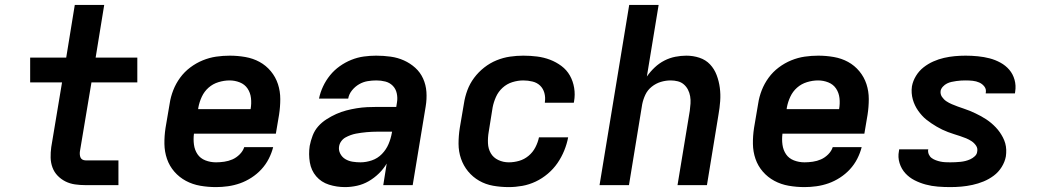

<svg xmlns="http://www.w3.org/2000/svg" viewBox="-20 -755 4240 783"><path d="M329 0Q307 0 286 -3Q265 -6 247 -15Q229 -24 215 -38.5Q201 -53 194 -72Q187 -91 186.5 -112Q186 -133 189 -155L233 -419H103V-520H250L285 -735H405L370 -520H540V-419H353L306 -138Q305 -132 305.5 -125Q306 -118 308.5 -112.5Q311 -107 316.5 -104Q322 -101 329 -101H463V0Z M861 8Q828 8 796.5 2.5Q765 -3 738 -17.5Q711 -32 691 -55Q671 -78 661 -107Q651 -136 650.5 -168Q650 -200 655 -233L672 -333Q676 -360 686.5 -387Q697 -414 714.5 -438Q732 -462 756 -480Q780 -498 807 -509Q834 -520 861.5 -524Q889 -528 917 -528Q949 -528 980.5 -522.5Q1012 -517 1038.5 -502.5Q1065 -488 1084.5 -464.5Q1104 -441 1113.5 -412Q1123 -383 1123 -351Q1123 -319 1118 -287L1105 -210H771Q768 -187 771 -165Q774 -143 785.5 -126Q797 -109 817.5 -101Q838 -93 861 -93Q877 -93 894.5 -95.5Q912 -98 928 -105Q944 -112 957.5 -125.5Q971 -139 976 -155H1094Q1088 -131 1076 -107.5Q1064 -84 1046 -64.5Q1028 -45 1005.5 -30.5Q983 -16 959 -7.5Q935 1 910 4.5Q885 8 861 8ZM788 -310H1002Q1006 -333 1003.5 -355Q1001 -377 989.5 -394Q978 -411 958 -419Q938 -427 916 -427Q894 -427 871 -420Q848 -413 830.5 -397.5Q813 -382 803 -360.5Q793 -339 789 -317Z M1387 8Q1353 8 1321.5 -2Q1290 -12 1269.5 -36Q1249 -60 1243.5 -93Q1238 -126 1243 -160Q1247 -181 1255 -202Q1263 -223 1277.5 -239.5Q1292 -256 1311.5 -268.5Q1331 -281 1351 -290Q1371 -299 1392 -304.5Q1413 -310 1434.5 -313.5Q1456 -317 1477 -318Q1498 -319 1518 -319H1596L1599 -338Q1602 -356 1598 -374.5Q1594 -393 1581.5 -405.5Q1569 -418 1551.5 -422.5Q1534 -427 1515 -427Q1497 -427 1479 -424Q1461 -421 1444.5 -411.5Q1428 -402 1415.5 -386.5Q1403 -371 1400 -353H1281Q1286 -378 1297.5 -402.5Q1309 -427 1326 -448Q1343 -469 1365.5 -485Q1388 -501 1413 -511Q1438 -521 1463.5 -524.5Q1489 -528 1514 -528Q1544 -528 1573 -524Q1602 -520 1627.5 -508.5Q1653 -497 1673.5 -478.5Q1694 -460 1705.5 -434.5Q1717 -409 1719 -380Q1721 -351 1716 -321L1663 0H1543L1557 -88Q1544 -66 1525 -47.5Q1506 -29 1483.5 -16Q1461 -3 1436 2.5Q1411 8 1387 8ZM1450 -93Q1473 -93 1496.5 -101Q1520 -109 1537.5 -127Q1555 -145 1564.5 -167.5Q1574 -190 1578 -213L1579 -218H1518Q1508 -218 1497 -217.5Q1486 -217 1475 -216Q1464 -215 1453 -213.5Q1442 -212 1431.5 -210Q1421 -208 1410 -204Q1399 -200 1389 -194.5Q1379 -189 1372 -179.5Q1365 -170 1363 -159Q1360 -143 1367.5 -128.5Q1375 -114 1388.5 -106Q1402 -98 1418 -95.5Q1434 -93 1450 -93Z M2055 8Q2022 8 1991 2.5Q1960 -3 1934 -18Q1908 -33 1889 -56Q1870 -79 1860 -108Q1850 -137 1850 -169Q1850 -201 1855 -233L1872 -333Q1876 -360 1886 -387Q1896 -414 1913.5 -437.5Q1931 -461 1954.5 -479.5Q1978 -498 2005 -509Q2032 -520 2059.5 -524Q2087 -528 2114 -528Q2143 -528 2170.5 -524.5Q2198 -521 2223 -511.5Q2248 -502 2269.5 -486Q2291 -470 2304 -447Q2317 -424 2321.5 -396.5Q2326 -369 2321 -341Q2321 -340 2320.5 -338.5Q2320 -337 2320 -336H2202Q2202 -337 2202 -337.5Q2202 -338 2202 -338Q2205 -358 2200 -376Q2195 -394 2182.5 -406Q2170 -418 2151.5 -422.5Q2133 -427 2114 -427Q2092 -427 2069.5 -420Q2047 -413 2029.5 -397Q2012 -381 2002.5 -359.5Q1993 -338 1989 -317L1973 -217Q1969 -194 1970 -171Q1971 -148 1981.5 -130Q1992 -112 2012 -102.5Q2032 -93 2055 -93Q2076 -93 2097 -99Q2118 -105 2135.5 -119.5Q2153 -134 2163.5 -154.5Q2174 -175 2178 -195H2297Q2292 -168 2281 -141Q2270 -114 2253.5 -90Q2237 -66 2214 -46.5Q2191 -27 2164.5 -14.5Q2138 -2 2110 3Q2082 8 2055 8Z M2425 0 2546 -735H2666L2618 -443Q2632 -463 2650 -480Q2668 -497 2689.5 -508Q2711 -519 2734 -523.5Q2757 -528 2779 -528Q2807 -528 2832.5 -519.5Q2858 -511 2875.5 -492.5Q2893 -474 2902.5 -449Q2912 -424 2915.5 -397Q2919 -370 2917 -342.5Q2915 -315 2910 -287L2863 0H2743L2793 -303Q2795 -318 2796 -333Q2797 -348 2794.5 -362.5Q2792 -377 2785.5 -389.5Q2779 -402 2768.5 -411Q2758 -420 2744 -423.5Q2730 -427 2715 -427Q2695 -427 2675 -421Q2655 -415 2638 -401.5Q2621 -388 2612 -369Q2603 -350 2599 -330L2545 0Z M3261 8Q3228 8 3196.5 2.5Q3165 -3 3138 -17.5Q3111 -32 3091 -55Q3071 -78 3061 -107Q3051 -136 3050.5 -168Q3050 -200 3055 -233L3072 -333Q3076 -360 3086.5 -387Q3097 -414 3114.5 -438Q3132 -462 3156 -480Q3180 -498 3207 -509Q3234 -520 3261.5 -524Q3289 -528 3317 -528Q3349 -528 3380.5 -522.5Q3412 -517 3438.5 -502.5Q3465 -488 3484.5 -464.5Q3504 -441 3513.5 -412Q3523 -383 3523 -351Q3523 -319 3518 -287L3505 -210H3171Q3168 -187 3171 -165Q3174 -143 3185.5 -126Q3197 -109 3217.5 -101Q3238 -93 3261 -93Q3277 -93 3294.5 -95.5Q3312 -98 3328 -105Q3344 -112 3357.5 -125.5Q3371 -139 3376 -155H3494Q3488 -131 3476 -107.5Q3464 -84 3446 -64.5Q3428 -45 3405.5 -30.5Q3383 -16 3359 -7.5Q3335 1 3310 4.5Q3285 8 3261 8ZM3188 -310H3402Q3406 -333 3403.5 -355Q3401 -377 3389.5 -394Q3378 -411 3358 -419Q3338 -427 3316 -427Q3294 -427 3271 -420Q3248 -413 3230.5 -397.5Q3213 -382 3203 -360.5Q3193 -339 3189 -317Z M3855 8Q3830 8 3804.5 6Q3779 4 3755 -2.5Q3731 -9 3709.5 -20Q3688 -31 3672 -48.5Q3656 -66 3648.5 -90Q3641 -114 3646 -139Q3646 -141 3646.5 -142.5Q3647 -144 3647 -146H3766Q3766 -145 3765.5 -145Q3765 -145 3765 -144Q3764 -134 3768 -125Q3772 -116 3779.5 -110.5Q3787 -105 3796.5 -101.5Q3806 -98 3815.5 -96Q3825 -94 3835 -93.5Q3845 -93 3855 -93Q3866 -93 3876 -93.5Q3886 -94 3896.5 -95Q3907 -96 3917 -98.5Q3927 -101 3937 -105.5Q3947 -110 3955.5 -118Q3964 -126 3965 -136Q3968 -150 3960.5 -161Q3953 -172 3942.5 -179Q3932 -186 3920 -191Q3908 -196 3895.5 -200Q3883 -204 3870.5 -208Q3858 -212 3846 -216.5Q3834 -221 3822.5 -226.5Q3811 -232 3800 -238.5Q3789 -245 3778.5 -252Q3768 -259 3758 -267Q3748 -275 3739.5 -284.5Q3731 -294 3724 -304Q3717 -314 3711.5 -325.5Q3706 -337 3702.5 -349.5Q3699 -362 3698 -375.5Q3697 -389 3699 -403Q3703 -425 3715.5 -445.5Q3728 -466 3746.5 -480.5Q3765 -495 3786.5 -504.5Q3808 -514 3830 -519Q3852 -524 3874 -526Q3896 -528 3918 -528Q3943 -528 3968 -525.5Q3993 -523 4016 -517Q4039 -511 4060 -499.5Q4081 -488 4096 -470.5Q4111 -453 4117.5 -429.5Q4124 -406 4120 -381Q4120 -379 4119.5 -377.5Q4119 -376 4119 -374H4000Q4000 -375 4000 -375.5Q4000 -376 4000 -376Q4003 -391 3994.5 -402Q3986 -413 3973.5 -418.5Q3961 -424 3947 -425.5Q3933 -427 3918 -427Q3909 -427 3899.5 -426.5Q3890 -426 3880 -424.5Q3870 -423 3860.5 -421Q3851 -419 3842 -414.5Q3833 -410 3825.5 -402Q3818 -394 3816 -385Q3814 -371 3821.5 -360Q3829 -349 3839.5 -342Q3850 -335 3862 -330Q3874 -325 3886 -320.5Q3898 -316 3910.5 -312Q3923 -308 3935 -303Q3947 -298 3958.5 -292.5Q3970 -287 3981 -281Q3992 -275 4002.5 -268Q4013 -261 4022.5 -253Q4032 -245 4041 -235.5Q4050 -226 4057 -216Q4064 -206 4070 -194.5Q4076 -183 4079.5 -170.5Q4083 -158 4083.5 -144.5Q4084 -131 4082 -117Q4078 -95 4065 -74Q4052 -53 4032.5 -38.5Q4013 -24 3991 -15Q3969 -6 3946 -1Q3923 4 3900.5 6Q3878 8 3855 8Z"/></svg>

Font: Iosevka SS04 Extended Oblique
Style: Bold
Weight: 700
Width: 7
Italic angle: -9°
Monospace: yes
Designer: Belleve Invis
Foundry: Belleve Invis
Version: Version 19.0.0; ttfautohint (v1.8.4)